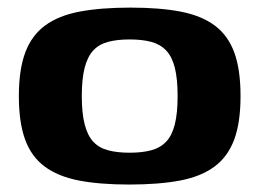

<svg xmlns="http://www.w3.org/2000/svg" viewBox="-20 -488 696 515"><path d="M326.5 7Q247.2 7 191.2 -3.9Q135.2 -14.9 99.6 -41.5Q63.9 -68.1 47.3 -113.9Q30.6 -159.6 30.6 -230.3Q30.6 -301.6 47.9 -347.5Q65.2 -393.5 101.4 -419.9Q137.7 -446.4 194.3 -457Q250.9 -467.6 330 -467.6Q409.3 -467.6 465.3 -456.7Q521.3 -445.7 556.6 -419.1Q591.9 -392.5 608.6 -346.8Q625.2 -301 625.2 -230.3Q625.2 -159 608 -113.1Q590.7 -67.1 554.7 -40.7Q518.8 -14.3 462.3 -3.6Q405.9 7 326.5 7ZM327.8 -78.4Q361.3 -78.4 385.6 -84.9Q409.8 -91.4 425.7 -108Q441.5 -124.7 448.9 -154.4Q456.4 -184.2 456.4 -230.3Q456.4 -276.8 448.9 -306.4Q441.5 -335.9 425.7 -352.6Q409.8 -369.2 385.6 -375.7Q361.3 -382.2 327.8 -382.2Q294.2 -382.2 269.8 -375.7Q245.4 -369.2 230.1 -352.6Q214.7 -335.9 207.1 -306.4Q199.4 -276.8 199.4 -230.3Q199.4 -184.2 207.1 -154.4Q214.7 -124.7 230.1 -108Q245.4 -91.4 269.8 -84.9Q294.2 -78.4 327.8 -78.4Z"/></svg>

Font: Genos Thin
Style: Regular
Weight: 100
Designer: Robert E. Leuschke
Foundry: Robert E. Leuschke
Version: Version 1.010